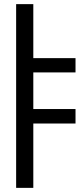

<svg xmlns="http://www.w3.org/2000/svg" viewBox="-20 -709 406 928"><path d="M116 -428H345V-359H116ZM116 -182H345V-112H116ZM58 -689H141V199H58Z"/></svg>

Font: korean115
Style: Regular
Weight: 400
Designer: Monotype Design Team
Foundry: Monotype Imaging Inc.
Version: Version 2.013